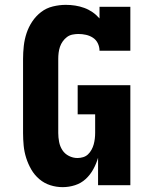

<svg xmlns="http://www.w3.org/2000/svg" viewBox="-20 -763 640 791"><path d="M238 8Q212 8 187 0Q162 -8 142 -25Q122 -42 109 -64.5Q96 -87 88 -112Q80 -137 77.5 -163Q75 -189 75 -215V-520Q75 -547 78 -574Q81 -601 89.5 -626.5Q98 -652 113 -674.5Q128 -697 149.5 -713.5Q171 -730 198 -736.5Q225 -743 251 -743Q271 -743 290 -740Q309 -737 327 -730.5Q345 -724 361 -713Q377 -702 390 -687V-735H517V-554H390Q390 -570 383 -584.5Q376 -599 363 -607.5Q350 -616 334.5 -619.5Q319 -623 303 -623Q291 -623 278.5 -620.5Q266 -618 256 -610.5Q246 -603 238.5 -592.5Q231 -582 227 -570Q223 -558 221.5 -545.5Q220 -533 220 -520V-215Q220 -197 223.5 -178.5Q227 -160 237 -144.5Q247 -129 264 -120.5Q281 -112 299 -112Q311 -112 322.5 -115.5Q334 -119 342.5 -127Q351 -135 357 -146Q363 -157 366 -168Q369 -179 370.5 -191Q372 -203 372 -215V-292H300V-412H517V0H384V-113Q377 -89 364.5 -66Q352 -43 333 -25.5Q314 -8 289 0Q264 8 238 8Z"/></svg>

Font: Iosevka Slab Heavy Extended
Style: Regular
Weight: 900
Width: 7
Monospace: yes
Designer: Belleve Invis
Foundry: Belleve Invis
Version: Version 11.1.0; ttfautohint (v1.8.3)